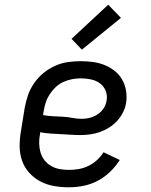

<svg xmlns="http://www.w3.org/2000/svg" viewBox="-20 -788 640 816"><path d="M272 8Q240 8 209 2.5Q178 -3 151.5 -17Q125 -31 104.5 -53.5Q84 -76 74 -104.5Q64 -133 63.5 -165Q63 -197 69 -230L85 -330Q90 -357 99 -383.5Q108 -410 125 -434.5Q142 -459 164.5 -477.5Q187 -496 213.5 -508Q240 -520 267.5 -524Q295 -528 322 -528Q349 -528 375 -524.5Q401 -521 424.5 -511.5Q448 -502 467.5 -486.5Q487 -471 499 -450Q511 -429 515.5 -403.5Q520 -378 516 -351Q513 -331 503 -311Q493 -291 478 -274.5Q463 -258 444 -246Q425 -234 405 -227Q385 -220 364 -217Q343 -214 322 -214Q301 -214 279.5 -215.5Q258 -217 236.5 -218Q215 -219 193.5 -220.5Q172 -222 151 -226L150 -218Q146 -198 146.5 -178Q147 -158 152.5 -139.5Q158 -121 169.5 -106.5Q181 -92 197.5 -82.5Q214 -73 233.5 -69.5Q253 -66 273 -66Q294 -66 314.5 -69.5Q335 -73 355 -82.5Q375 -92 392 -107.5Q409 -123 420 -141L489 -108Q472 -81 447.5 -57.5Q423 -34 394 -19Q365 -4 334 2Q303 8 272 8ZM328 -283Q345 -283 362.5 -287.5Q380 -292 395.5 -302.5Q411 -313 421 -328.5Q431 -344 433 -361Q437 -383 429 -402.5Q421 -422 404.5 -434Q388 -446 366.5 -450.5Q345 -455 323 -455Q305 -455 286.5 -451.5Q268 -448 250 -440Q232 -432 217.5 -418.5Q203 -405 192 -388.5Q181 -372 175 -354Q169 -336 166 -318L163 -299Q184 -295 204.5 -294Q225 -293 246 -292Q267 -291 287 -287Q307 -283 328 -283ZM328 -577 284 -623 440 -768 494 -712Z"/></svg>

Font: Iosevka Plex Etoile
Style: Italic
Weight: 400
Italic angle: -9°
Designer: Belleve Invis
Foundry: Belleve Invis
Version: Version 25.1.1; ttfautohint (v1.8.4)